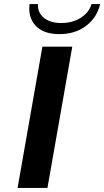

<svg xmlns="http://www.w3.org/2000/svg" viewBox="-20 -931 516 951"><path d="M190 -700H338L215 0H67ZM125 -889Q125 -904 126 -911H168Q166 -869 197 -843Q228 -817 284 -817Q340 -817 381 -843.5Q422 -870 433 -911H476Q461 -845 407 -803.5Q353 -762 274 -762Q202 -762 163.5 -797Q125 -832 125 -889Z"/></svg>

Font: Fahkwang SemiBold
Style: Italic
Weight: 600
Italic angle: -10°
Version: Version 1.000; ttfautohint (v1.6)